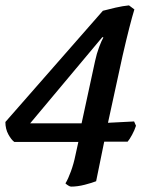

<svg xmlns="http://www.w3.org/2000/svg" viewBox="-26 -586 582 713"><path d="M238 107Q234 107 227.5 103Q221 99 217 95Q227 79 237.5 50Q248 21 254 -9L265 -59H27Q16 -67 5 -87Q-6 -107 -6 -133L356 -546Q374 -551 402.5 -557.5Q431 -564 453 -566L473 -551Q465 -525 454 -482Q443 -439 429 -378L375 -130L472 -135L479 -119Q474 -103 464.5 -85.5Q455 -68 448 -60H361L331 87Q316 93 289 100Q262 107 238 107ZM86 -128H277L327 -359Q333 -387 342 -411Q351 -435 358 -447L354 -448Z"/></svg>

Font: Texturina SemiBold
Style: Italic
Weight: 600
Italic angle: -11°
Designer: Guillermo Torres Carreño
Foundry: Omnibus-Type
Version: Version 1.002; ttfautohint (v1.8.3)